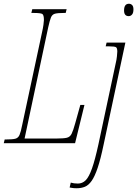

<svg xmlns="http://www.w3.org/2000/svg" viewBox="-42 -763 731 1023"><path d="M-22 0 -17 -20H-7Q25 -20 40 -24Q55 -28 62 -44Q69 -60 76 -96L182 -591Q187 -613 189.5 -631Q192 -649 192 -656Q192 -683 183.5 -688.5Q175 -694 137 -694H125L130 -714H313L308 -694H298Q266 -694 251 -690Q236 -686 229.5 -670Q223 -654 215 -618L89 -25H262Q297 -25 314 -29Q331 -33 339.5 -50Q348 -67 359 -107L386 -204H408L358 0ZM644 -677Q619 -677 619 -707Q619 -743 645 -743Q655 -743 662 -736Q669 -729 669 -713Q669 -694 661.5 -685.5Q654 -677 644 -677ZM366 240Q351 240 340.5 238Q330 236 329 236L335 210Q352 215 373 215Q397 215 414.5 197.5Q432 180 448 135Q464 90 482 8L575 -428Q579 -444 581 -462.5Q583 -481 583 -488Q583 -507 576 -511.5Q569 -516 540 -516H521L526 -536H626L510 8Q494 85 478.5 131Q463 177 446.5 200.5Q430 224 410.5 232Q391 240 366 240Z"/></svg>

Font: Noto Serif ExtraCondensed Thin
Style: Italic
Weight: 100
Width: 2
Italic angle: -12°
Designer: Monotype Design Team
Foundry: Monotype Imaging Inc.
Version: Version 2.013